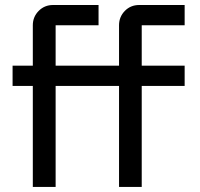

<svg xmlns="http://www.w3.org/2000/svg" viewBox="-20 -740 791 760"><path d="M710.9 -399.9H541V0H451.2V-399.9H200.2V0H109.9V-399.9H29.8V-480H109.9V-640.1Q109.9 -673.3 133.1 -696.8Q156.2 -720.2 189.9 -720.2H370.1V-640.1H200.2V-480H451.2V-640.1Q451.2 -673.3 474.1 -696.8Q497.1 -720.2 530.8 -720.2H710.9V-640.1H541V-480H710.9Z"/></svg>

Font: Laconic
Style: Regular
Weight: 400
Designer: Robby Woodard
Version: Version 1.000